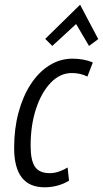

<svg xmlns="http://www.w3.org/2000/svg" viewBox="-20 -784 437 815"><path d="M169 11Q40 11 40 -156Q40 -237 58.5 -306Q77 -375 110.5 -426.5Q144 -478 189.5 -506.5Q235 -535 288 -535Q311 -535 333 -531Q355 -527 374 -519L351 -459Q335 -467 318.5 -470.5Q302 -474 285 -474Q235 -474 195.5 -433Q156 -392 133 -322.5Q110 -253 110 -165Q110 -103 128.5 -76Q147 -49 191 -49Q211 -49 231 -56Q251 -63 267 -73L273 -17Q226 11 169 11ZM202 -589 172 -619 320 -764 397 -618 358 -589 303 -682Z"/></svg>

Font: Ubuntu Sans Condensed
Style: Italic
Weight: 400
Width: 3
Italic angle: -13.5°
Designer: Dalton Maag Ltd
Foundry: Dalton Maag Ltd
Version: Version 1.006; ttfautohint (v1.8.4.7-5d5b)